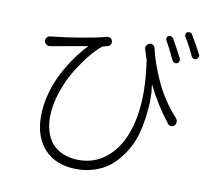

<svg xmlns="http://www.w3.org/2000/svg" viewBox="-90 -904 1179 1060"><g transform="rotate(10 500.0 -373.5)"><path d="M861.3 -646.5Q864.3 -639.6 861.3 -631.3Q858.4 -623 850.6 -619.6Q842.8 -616.2 834.5 -619.6Q826.2 -623 822.3 -630.9Q793.9 -693.4 769.5 -735.4Q766.6 -742.2 768.6 -749Q770.5 -755.9 778.3 -758.8Q783.2 -760.7 788.1 -760.7Q798.8 -760.7 805.7 -749Q841.8 -685.5 861.3 -646.5ZM663.1 -665Q660.2 -675.8 665.5 -685.5Q670.9 -695.3 681.6 -699.2Q691.4 -702.1 700.7 -696.8Q710 -691.4 712.9 -680.7Q734.4 -587.9 779.8 -492.7Q825.2 -397.5 896.5 -320.3Q904.3 -311.5 904.3 -299.8Q904.3 -288.1 896.5 -279.3Q888.7 -271.5 877.4 -272Q866.2 -272.5 859.4 -281.2Q787.1 -373 736.3 -476.6Q735.4 -477.5 734.9 -477.5Q734.4 -477.5 734.4 -476.6Q740.2 -436.5 740.2 -396.5Q740.2 -371.1 737.3 -345.7Q732.4 -281.2 718.8 -222.2Q705.1 -163.1 676.3 -112.8Q647.5 -62.5 610.4 -25.9Q573.2 10.7 520.5 31.7Q467.8 52.7 406.2 52.7Q291 52.7 226.1 -15.6Q161.1 -84 161.1 -200.2Q161.1 -263.7 178.7 -329.1Q196.3 -394.5 225.1 -449.2Q253.9 -503.9 285.2 -547.4Q316.4 -590.8 349.6 -625Q350.6 -626 350.1 -626.5Q349.6 -627 348.6 -627Q318.4 -621.1 252.4 -609.9Q186.5 -598.6 168 -594.7Q161.1 -593.8 143.6 -590.8Q131.8 -587.9 122.1 -595.7Q110.4 -603.5 110.4 -618.2Q110.4 -627 117.2 -634.8Q125 -643.6 136.7 -644Q148.4 -644.5 159.2 -646.5Q212.9 -651.4 302.7 -666.5Q392.6 -681.6 442.4 -695.3Q453.1 -698.2 462.4 -693.4Q471.7 -688.5 474.6 -678.7Q477.5 -668 472.7 -658.7Q467.8 -649.4 457 -646.5Q439.5 -642.6 431.6 -639.6Q427.7 -637.7 424.8 -635.7Q398.4 -615.2 364.3 -573.7Q330.1 -532.2 294.9 -475.1Q259.8 -418 235.4 -345.7Q210.9 -273.4 210.9 -207Q210.9 -152.3 227.1 -110.8Q243.2 -69.3 271 -45.4Q298.8 -21.5 333.5 -10.3Q368.2 1 408.2 1Q513.7 1 586.9 -76.2Q660.2 -153.3 684.6 -288.1Q696.3 -352.5 696.3 -426.8Q696.3 -510.7 681.6 -608.4Q671.9 -637.7 663.1 -665ZM869.1 -773.4Q867.2 -777.3 867.2 -782.2Q867.2 -785.2 868.2 -787.1Q870.1 -794.9 877 -797.9Q882.8 -799.8 887.7 -799.8Q898.4 -799.8 905.3 -788.1Q935.5 -737.3 960.9 -688.5Q963.9 -683.6 963.9 -678.7Q963.9 -675.8 961.9 -671.9Q959 -664.1 951.2 -660.2Q947.3 -658.2 943.4 -658.2Q939.5 -658.2 935.5 -660.2Q926.8 -663.1 922.9 -671.9Q894.5 -733.4 869.1 -773.4Z"/></g></svg>

Font: Gen Jyuu Gothic L Monospace Light
Style: Regular
Weight: 300
Designer: [Source Han Sans]
Ryoko NISHIZUKA  (kana & ideographs); Paul D. Hunt (Latin, Greek & Cyrillic); Wenlong ZHANG  (bopomofo
Version: Version 1.002.20150607